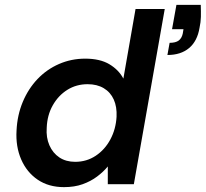

<svg xmlns="http://www.w3.org/2000/svg" viewBox="-20 -757 846 789"><path d="M243 12Q180 12 135 -18.5Q90 -49 67 -102Q44 -155 48 -221Q51 -284 73.5 -338Q96 -392 134 -432Q172 -472 222.5 -494Q273 -516 330 -516Q391 -516 429.5 -493Q468 -470 487 -434L537 -720H657L530 0H423V-73Q405 -51 379 -31.5Q353 -12 319.5 0Q286 12 243 12ZM289 -92Q336 -92 373.5 -117Q411 -142 433.5 -184Q456 -226 459 -277Q461 -318 447.5 -348Q434 -378 406.5 -394.5Q379 -411 340 -411Q294 -411 257 -388Q220 -365 197 -324.5Q174 -284 172 -232Q169 -192 183 -160Q197 -128 224 -110Q251 -92 289 -92ZM668 -531 677 -581Q702 -581 714.5 -590.5Q727 -600 731 -619L734 -637H687L705 -737H805Q806 -709 805.5 -687.5Q805 -666 800 -643Q791 -588 757 -559.5Q723 -531 668 -531Z"/></svg>

Font: DM Sans SemiBold
Style: Italic
Weight: 600
Italic angle: -10°
Designer: Colophon Foundry, Jonny Pinhorn
Foundry: Colophon Foundry
Version: Version 4.004;gftools[0.9.30]